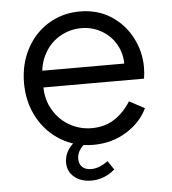

<svg xmlns="http://www.w3.org/2000/svg" viewBox="-51 -595 718 802"><g transform="rotate(-5 307.5 -194.0)"><path d="M55 -270Q55 -349 88.5 -412.5Q122 -476 181 -512Q240 -548 313 -548Q387 -548 443 -512Q499 -476 529.5 -417Q560 -358 560 -293Q560 -268 556 -245H103V-315H513L477 -285Q485 -338 464.5 -382.5Q444 -427 403 -452.5Q362 -478 313 -478Q263 -478 220 -452Q177 -426 153.5 -378Q130 -330 135 -269Q130 -207 155 -159Q180 -111 224.5 -84.5Q269 -58 321 -58Q376 -58 416.5 -84.5Q457 -111 485 -156L549 -122Q523 -65 461.5 -26.5Q400 12 321 12Q247 12 186 -24.5Q125 -61 90 -125.5Q55 -190 55 -270ZM201 76Q201 39 228 8.5Q255 -22 305 -40H336V-25Q253 11 253 65Q253 87 266.5 99.5Q280 112 304 112Q337 112 374 85L399 122Q355 160 300 160Q257 160 229 137Q201 114 201 76Z"/></g></svg>

Font: Trafiko Sans Variable
Style: Regular
Weight: 400
Designer: Gumpita Rahayu / Trafiko
Foundry: Tokotype / Trafiko
Version: Version 0.001;FEAKit 1.0